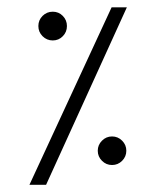

<svg xmlns="http://www.w3.org/2000/svg" viewBox="-20 -515 452 535"><path d="M264.2 -66.9Q252.4 -78.6 252.4 -95Q252.4 -111.3 264.2 -123Q275.9 -134.8 292.2 -134.8Q308.6 -134.8 320.3 -123Q332 -111.3 332 -95Q332 -78.6 320.3 -66.9Q308.6 -55.2 292.2 -55.2Q275.9 -55.2 264.2 -66.9ZM98.6 -414.1Q86.9 -425.8 86.9 -442.4Q86.9 -459 98.6 -470.7Q110.4 -482.4 127 -482.4Q143.6 -482.4 155 -470.7Q166.5 -459 166.5 -442.4Q166.5 -425.8 155 -414.1Q143.6 -402.3 127 -402.3Q110.4 -402.3 98.6 -414.1ZM291 -494.6H333.5L108.4 0H62Z"/></svg>

Font: Parastoo Print
Style: Print
Weight: 400
Foundry: Saber Rastikerdar (saber.rastikerdar@gmail.com)
Version: Version 1.0.0-alpha5